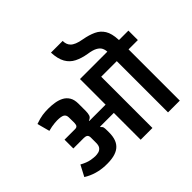

<svg xmlns="http://www.w3.org/2000/svg" viewBox="-263 -1553 1881 1881"><g transform="rotate(-45 677.5 -612.5)"><path d="M684 0V-372H494L493 -367Q510 -353 513 -338.5Q516 -324 516 -295V-269Q516 -215 501.5 -175.5Q487 -136 456.5 -110.5Q426 -85 376.5 -73.5Q327 -62 258 -65Q200 -67 143 -83.5Q86 -100 35 -132L95 -246Q154 -214 195.5 -207Q237 -200 257 -200Q279 -200 301 -205.5Q323 -211 338.5 -229.5Q354 -248 354 -287V-360Q354 -373 350.5 -382Q347 -391 340.5 -396Q334 -401 325 -403.5Q316 -406 304 -406H157V-528H304Q319 -528 327 -534Q335 -540 338 -549.5Q341 -559 341.5 -569.5Q342 -580 342 -589L341 -655Q340 -687 317 -700Q294 -713 239 -713Q225 -713 204.5 -711Q184 -709 160.5 -705Q137 -701 113 -694L78 -824Q138 -845 177 -850.5Q216 -856 259 -856Q304 -856 347.5 -849Q391 -842 426 -823.5Q461 -805 482 -770.5Q503 -736 503 -680V-578Q503 -550 496 -526Q489 -502 458 -491V-486H684V-841H1063Q1062 -870 1049.5 -894Q1037 -918 1005 -935.5Q973 -953 911 -962Q839 -974 785 -1001Q731 -1028 700.5 -1081.5Q670 -1135 666 -1225H828Q828 -1202 834.5 -1182Q841 -1162 857 -1145.5Q873 -1129 903 -1116.5Q933 -1104 980 -1096Q1053 -1083 1106.5 -1058Q1160 -1033 1190 -984Q1220 -935 1224 -848V-841H1355V-710H1226V0H1063V-710H847V0Z"/></g></svg>

Font: Matangi Black
Style: Regular
Weight: 900
Designer: Prashant Pant
Foundry: The Graphic Ant
Version: Version 3.002